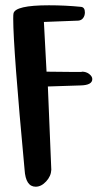

<svg xmlns="http://www.w3.org/2000/svg" viewBox="-20 -776 398 726"><path d="M73 -134Q30 -594 30 -705Q30 -721 31 -725Q37 -756 165 -756Q227 -756 287 -750Q301 -748 301 -729Q301 -717 294.5 -708Q288 -699 276 -698L146 -693L156 -505Q212 -504 253 -504H287H288L290 -505Q306 -505 317.5 -496Q329 -487 329 -477Q329 -454 285 -453L161 -449L174 -134Q173 -110 154.5 -90Q136 -70 115 -70Q77 -70 73 -134Z"/></svg>

Font: KleponIjo
Style: Ijo
Weight: 400
Designer: Aprian Dwi Nur Sembada & Aurellia CItra
Version: Version 001.000